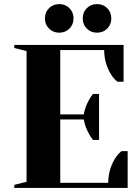

<svg xmlns="http://www.w3.org/2000/svg" viewBox="-20 -920 685 940"><path d="M50 -15 110 -30V-670L50 -685V-700H585V-520H555Q536 -535 522 -558Q490 -612 490 -675H275V-360H390Q397 -398 416 -431Q424 -446 435 -460H465V-235H435Q424 -249 416 -264Q397 -297 390 -335H275V-25H510Q510 -88 542 -142Q556 -165 575 -180H605V0H50ZM200 -830Q200 -860 220 -880Q240 -900 270 -900Q300 -900 320 -880Q340 -860 340 -830Q340 -800 320 -780Q300 -760 270 -760Q240 -760 220 -780Q200 -800 200 -830ZM385 -830Q385 -860 405 -880Q425 -900 455 -900Q485 -900 505 -880Q525 -860 525 -830Q525 -800 505 -780Q485 -760 455 -760Q425 -760 405 -780Q385 -800 385 -830Z"/></svg>

Font: Yeseva One
Style: Regular
Weight: 400
Designer: Jovanny Lemonad
Foundry: Jovanny Lemonad
Version: Version 2.000